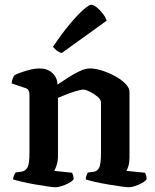

<svg xmlns="http://www.w3.org/2000/svg" viewBox="-20 -788 654 808"><path d="M214 0Q204 0 180 -3.5Q156 -7 127 -12Q98 -17 72.5 -23Q47 -29 35 -33Q35 -40 38.5 -48.5Q42 -57 45 -62L72 -66Q88 -69 96 -84Q104 -99 104 -146V-391Q104 -399 100.5 -406.5Q97 -414 88 -417L29 -437Q32 -462 42 -472Q59 -481 91 -490.5Q123 -500 147 -500Q179 -500 200 -481Q221 -462 222 -432Q243 -446 267.5 -462Q292 -478 316 -489Q340 -500 358 -500Q381 -500 409.5 -491Q438 -482 464.5 -467.5Q491 -453 508 -435.5Q525 -418 525 -401V-126Q525 -105 520.5 -90Q516 -75 512 -69L590 -61Q593 -57 595 -49.5Q597 -42 597 -34Q592 -26 578 -18Q564 -10 548.5 -5Q533 0 522 0Q513 0 488 -3.5Q463 -7 433.5 -12Q404 -17 378 -23Q352 -29 341 -33Q341 -42 344 -49.5Q347 -57 350 -62L374 -65Q388 -67 396.5 -81Q405 -95 405 -146V-357Q405 -369 390 -381.5Q375 -394 357.5 -402.5Q340 -411 331 -411Q321 -411 299.5 -404.5Q278 -398 256.5 -389.5Q235 -381 224 -376V-131Q224 -112 219 -95Q214 -78 208 -69L283 -61Q285 -58 287.5 -50Q290 -42 290 -34Q285 -26 270.5 -18Q256 -10 240 -5Q224 0 214 0ZM240 -565Q228 -568 218 -576Q208 -584 203 -591Q237 -642 270 -682Q303 -722 328.5 -745Q354 -768 364 -768Q373 -768 386.5 -757.5Q400 -747 412 -731.5Q424 -716 429 -701Z"/></svg>

Font: Texturina SemiBold
Style: Regular
Weight: 600
Designer: Guillermo Torres Carreño
Foundry: Omnibus-Type
Version: Version 1.002; ttfautohint (v1.8.3)